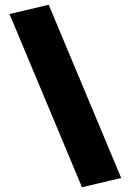

<svg xmlns="http://www.w3.org/2000/svg" viewBox="-20 -735 551 808"><path d="M325 53 20 -676 185 -715 490 14Z"/></svg>

Font: Cairo Play Black
Style: Regular
Weight: 900
Version: Version 3.119